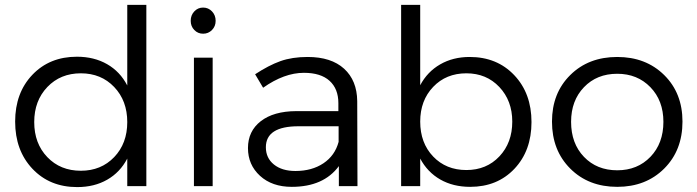

<svg xmlns="http://www.w3.org/2000/svg" viewBox="-20 -762 2855 786"><path d="M501 -742.2H579.1V0H501V-112.8Q471.7 -56.6 418.9 -26.4Q366.2 3.9 295.9 3.9Q183.6 3.9 112.8 -71Q42 -146 42 -264.2Q42 -381.8 112.5 -455.8Q183.1 -529.8 294.9 -529.8Q365.2 -529.8 418.5 -499.3Q471.7 -468.8 501 -412.1ZM311 -63Q394 -63 447.5 -118.9Q501 -174.8 501 -262.2Q501 -349.6 447.5 -405.8Q394 -461.9 311 -461.9Q227.5 -461.9 173.8 -405.8Q120.1 -349.6 120.1 -262.2Q120.1 -174.8 173.6 -118.9Q227.1 -63 311 -63Z M862.8 -676.8Q862.8 -654.3 847.9 -639.2Q833 -624 811.5 -624Q790 -624 775.4 -639.2Q760.7 -654.3 760.7 -676.8Q760.7 -699.7 775.4 -715.3Q790 -731 811.5 -731Q833 -731 847.9 -715.3Q862.8 -699.7 862.8 -676.8ZM773.9 -525.9H850.6V0H773.9Z M1443.4 0H1367.2V-82Q1304.7 2.9 1174.3 2.9Q1093.8 2.9 1044.4 -42.2Q995.1 -87.4 995.1 -155.8Q995.1 -225.1 1047.6 -265.9Q1100.1 -306.6 1192.4 -307.1H1365.2V-339.8Q1365.2 -398.4 1329.1 -431.2Q1293 -463.9 1224.1 -463.9Q1143.6 -463.9 1057.1 -402.8L1024.4 -458Q1080.1 -494.6 1127.9 -511.7Q1175.8 -528.8 1239.3 -528.8Q1335.9 -528.8 1388.7 -480.7Q1441.4 -432.6 1442.4 -348.1ZM1189.5 -62Q1256.8 -62 1304 -93.5Q1351.1 -125 1366.2 -181.2V-245.1H1202.1Q1068.4 -245.1 1068.4 -159.2Q1068.4 -115.2 1101.3 -88.6Q1134.3 -62 1189.5 -62Z M1902.8 -528.8Q2014.6 -528.8 2085.2 -454.3Q2155.8 -379.9 2155.8 -262.2Q2155.8 -145 2085.9 -71Q2016.1 2.9 1904.8 2.9Q1835 2.9 1782.5 -27.1Q1730 -57.1 1700.2 -112.8V0H1622.1V-742.2H1700.2V-413.1Q1729.5 -468.3 1782 -498.5Q1834.5 -528.8 1902.8 -528.8ZM1889.2 -65.9Q1971.7 -65.9 2024.4 -121.8Q2077.1 -177.7 2077.1 -264.2Q2077.1 -349.6 2024.2 -405.8Q1971.2 -461.9 1889.2 -461.9Q1806.2 -461.9 1753.2 -406.2Q1700.2 -350.6 1700.2 -264.2Q1700.2 -176.8 1753.2 -121.3Q1806.2 -65.9 1889.2 -65.9Z M2506.8 -528.8Q2624 -528.8 2699 -454.8Q2773.9 -380.9 2773.9 -264.2Q2773.9 -146.5 2699 -71.8Q2624 2.9 2506.8 2.9Q2389.2 2.9 2314.5 -71.8Q2239.7 -146.5 2239.7 -264.2Q2239.7 -380.9 2314.5 -454.8Q2389.2 -528.8 2506.8 -528.8ZM2506.8 -460Q2423.3 -460 2370.6 -405Q2317.9 -350.1 2317.9 -263.2Q2317.9 -174.8 2370.6 -119.9Q2423.3 -64.9 2506.8 -64.9Q2589.8 -64.9 2642.8 -120.1Q2695.8 -175.3 2695.8 -263.2Q2695.8 -350.1 2642.6 -405Q2589.4 -460 2506.8 -460Z"/></svg>

Font: Montserrat-Arabic Light
Style: Regular
Weight: 300
Designer: Mohamed Gaber
Foundry: Kief Type Foundry
Version: Version 5.008;PS 005.008;hotconv 1.0.88;makeotf.lib2.5.64775